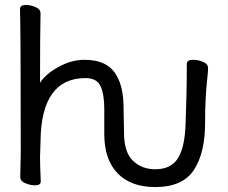

<svg xmlns="http://www.w3.org/2000/svg" viewBox="-20 -733 923 777"><path d="M608 24Q510 24 456 -31.5Q402 -87 402 -191V-293Q402 -351 387 -384Q372 -417 326 -417Q147 -417 144 -162L142 -97Q142 -59 145 1Q145 17 122 17Q103 17 82.5 8.5Q62 0 62 -17L64 -115Q64 -590 61 -697Q61 -713 85 -713Q103 -713 123.5 -704.5Q144 -696 144 -679Q142 -580 142 -398Q164 -433 216.5 -462Q269 -491 322 -491Q418 -491 453 -425Q480 -378 480 -297L482 -195Q482 -117 518 -82.5Q554 -48 608 -48Q672 -48 700 -92.5Q728 -137 731 -231Q736 -356 736 -475Q736 -491 763 -491Q782 -491 802 -482.5Q822 -474 822 -458Q822 -445 819 -417Q810 -337 810 -237Q810 -114 764.5 -45Q719 24 608 24Z"/></svg>

Font: LXGW WenKai Medium
Style: Regular
Weight: 500
Designer: LXGW / Fontworks Inc.
Foundry: LXGW / Fontworks Inc.
Version: Version 1.501; October 10, 2024